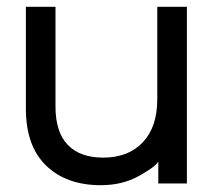

<svg xmlns="http://www.w3.org/2000/svg" viewBox="-20 -531 621 564"><path d="M529 -511V8H445V-56Q435 -40 387 -13.5Q339 13 276 13Q175 13 115.5 -44.5Q56 -102 56 -212V-511H143V-218Q143 -143 179 -105.5Q215 -68 283 -68Q357 -68 399.5 -113Q442 -158 442 -239V-511Z"/></svg>

Font: AtCorfu Sans
Style: AtCorfu Sans Regular
Weight: 400
Designer: Kostas Teopoulos
Foundry: Kostas Teopoulos
Version: Version 1.00 July 8, 2025, initial release